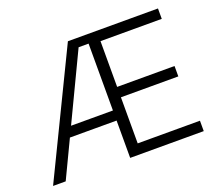

<svg xmlns="http://www.w3.org/2000/svg" viewBox="-121 -897 1211 1067"><g transform="rotate(-20 484.5 -364.0)"><path d="M21.5 0 374 -727.5H906.7V-666H544.4V-395.5H883.8V-334H544.4V-61.5H912.6V0H477.5V-675.8H418.5L96.2 0ZM179.2 -220.7V-280.3H510.7V-220.7Z"/></g></svg>

Font: Inter 20pt Light
Style: Regular
Weight: 300
Version: Version 4.001;git-66647c0bb